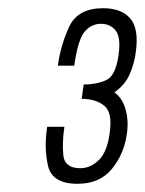

<svg xmlns="http://www.w3.org/2000/svg" viewBox="-20 -863 353 468"><path d="M179 -622Q214 -622 234.5 -605Q255 -588 247 -537Q241 -492 220.5 -472.5Q200 -453 176 -453Q138 -453 134.5 -483.5Q131 -514 137 -554H95Q87 -503 97 -459Q107 -415 169 -415Q223 -415 252.5 -451Q282 -487 289 -535Q294 -567 286.5 -595Q279 -623 259 -638Q285 -656 296.5 -683Q308 -710 311 -736Q319 -793 297.5 -818Q276 -843 231 -843Q170 -843 149 -798.5Q128 -754 121 -703H161Q170 -767 186.5 -786Q203 -805 226 -805Q249 -805 262 -788.5Q275 -772 269 -729Q262 -678 238.5 -667.5Q215 -657 184 -657Z"/></svg>

Font: Secuela Light
Style: Italic
Weight: 300
Italic angle: -8°
Designer: Fernando Haro
Foundry: deFharo
Version: Version 1.708